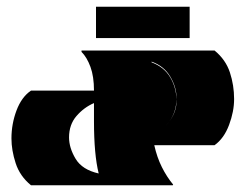

<svg xmlns="http://www.w3.org/2000/svg" viewBox="-20 -550 720 570"><path d="M72 0Q39 -27 26.5 -65.5Q14 -104 14 -139Q14 -182 29 -222Q44 -262 72 -281H259Q259 -323 248.5 -351.5Q238 -380 222 -396V-400H617Q650 -373 662.5 -335Q675 -297 675 -256Q675 -219 660 -179Q645 -139 617 -119H438Q446 -83 460.5 -54Q475 -25 494 -2L493 0ZM430 -367V-365Q467 -351 485 -321Q503 -291 504 -255Q503 -217 483 -190Q465 -165 436 -152L435 -151L433 -150Q433 -150 433 -150Q433 -150 435 -151Q434 -151 434 -151Q434 -151 436 -152Q466 -166 483 -190Q504 -218 504 -250Q504 -250 504 -250.5Q504 -251 504 -255V-260Q504 -291 485.5 -322.5Q467 -354 430 -367ZM273 -35Q259 -91 259 -190V-244Q229 -231 207 -205.5Q185 -180 185 -142Q185 -111 204.5 -78.5Q224 -46 273 -35ZM265 -437V-530H543V-437Z"/></svg>

Font: Tac One
Style: Regular
Weight: 400
Designer: Oluseyi Olusanya, David Udoh, Eyiyemi Adegbite, Mirko Velimirović
Version: Version 1.003; ttfautohint (v1.8.4.7-5d5b)